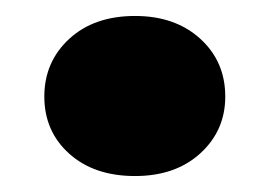

<svg xmlns="http://www.w3.org/2000/svg" viewBox="-20 -215 341 243"><path d="M36.1 -92.8Q36.1 -136.7 67.6 -165.8Q99.1 -194.8 150.9 -194.8Q201.7 -194.8 233.4 -166Q265.1 -137.2 265.1 -92.8Q265.1 -49.8 233.6 -21Q202.1 7.8 150.9 7.8Q99.1 7.8 67.6 -20.5Q36.1 -48.8 36.1 -92.8Z"/></svg>

Font: Poppins ExtraBold
Style: Regular
Weight: 800
Designer: Ninad Kale (Devanagari), Jonny Pinhorn (Latin)
Foundry: Indian Type Foundry
Version: 4.004